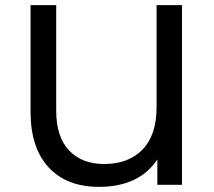

<svg xmlns="http://www.w3.org/2000/svg" viewBox="-20 -720 834 748"><path d="M689 -700V0H593V-99Q522 8 365 8Q240 8 169.5 -68Q99 -144 99 -285V-700H199V-288Q199 -187 249 -134Q299 -81 386 -81Q480 -81 535 -137Q590 -193 590 -303V-700Z"/></svg>

Font: Montserrat Alternates Medium
Style: Regular
Weight: 500
Designer: Julieta Ulanovsky
Foundry: Julieta Ulanovsky
Version: Version 7.200